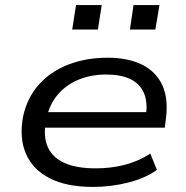

<svg xmlns="http://www.w3.org/2000/svg" viewBox="-20 -726 730 755"><path d="M345 9Q242 9 175.5 -25Q109 -59 82 -121.5Q55 -184 71 -269Q87 -342 133 -393.5Q179 -445 248.5 -472Q318 -499 403 -499Q484 -499 539 -471.5Q594 -444 618.5 -390.5Q643 -337 632 -256L628 -224H134L143 -285H578L553 -267Q562 -323 546 -360Q530 -397 492.5 -415Q455 -433 398 -433Q336 -433 286 -411.5Q236 -390 203.5 -349.5Q171 -309 161 -251L160 -246Q150 -187 168.5 -146.5Q187 -106 234 -85Q281 -64 356 -64Q417 -64 471 -78Q525 -92 571 -122L597 -58Q553 -26 485.5 -8.5Q418 9 345 9ZM491 -610 505 -706H607L591 -610ZM264 -610 279 -706H380L365 -610Z"/></svg>

Font: Nunito Sans 10pt Expanded
Style: Italic
Weight: 400
Width: 7
Italic angle: -9°
Designer: Vernon Adams
Foundry: Vernon Adams
Version: Version 3.101;gftools[0.9.27]